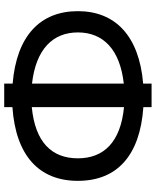

<svg xmlns="http://www.w3.org/2000/svg" viewBox="66 -806 740 912"><g transform="rotate(90 436.0 -350.0)"><path d="M489 -569C656 -553 732 -472 732 -350C732 -226 656 -147 489 -131ZM134 -350C134 -471 216 -550 377 -568V-132C212 -151 134 -232 134 -350ZM377 0H489V-39C720 -55 839 -166 839 -350C839 -535 720 -645 489 -661V-700H377V-660C150 -641 33 -527 33 -350C33 -171 150 -59 377 -40Z"/></g></svg>

Font: Mint Spirit No2
Style: Bold
Weight: 700
Designer: HARENDAL Hirwen
Foundry: Arkandis Digital Foundry.
Version: Version 1.004;FFEdit